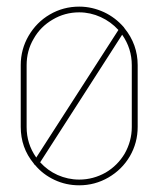

<svg xmlns="http://www.w3.org/2000/svg" viewBox="-20 -554 477 574"><path d="M216.8 -534.2C185.1 -534.2 155.8 -526.4 128.9 -510.7C102.1 -495.1 81.1 -473.6 65.4 -446.8C49.8 -419.9 42 -390.6 42 -359.4V-174.8C42 -133.3 54.7 -96.7 81.1 -64.9C81.5 -63 82.5 -62 84.5 -61C100.6 -41.5 120.1 -26.9 143.1 -16.1C166 -5.4 190.4 0 216.8 0C248 0 277.3 -7.8 304.2 -23.4C331.1 -39.1 352.5 -60.1 368.2 -86.9C383.8 -113.8 391.6 -143.1 391.6 -174.8V-359.4C391.6 -400.4 378.4 -437.5 352.1 -469.7C351.1 -470.7 350.6 -471.7 350.1 -472.7C333.5 -491.7 314 -506.8 291 -517.6C267.6 -528.3 243.2 -534.2 216.8 -534.2ZM216.8 -517.1C239.3 -517.1 260.7 -512.2 281.2 -502.9C301.3 -493.7 318.8 -481 334 -464.4L88.4 -83C68.8 -110.8 59.6 -141.1 59.6 -174.3V-358.9C59.6 -387.7 66.4 -414.1 80.6 -438C94.2 -462.4 113.3 -481.4 137.7 -495.6C161.6 -509.8 188 -517.1 216.8 -517.1ZM345.2 -450.2C364.3 -422.9 374 -392.6 374 -358.9V-174.3C374 -146 366.7 -119.6 353 -95.2C338.9 -71.3 319.8 -52.2 295.9 -38.1C271.5 -24.4 245.1 -17.1 216.8 -17.1C193.8 -17.1 172.4 -22 152.3 -30.8C131.8 -40 114.7 -52.7 100.1 -68.8Z"/></svg>

Font: Mill
Style: Thin
Weight: 100
Version: Version 001.000